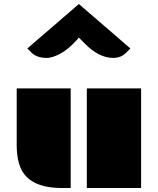

<svg xmlns="http://www.w3.org/2000/svg" viewBox="-20 -940 789 960"><path d="M414.1 -498H685.5V0H414.1ZM63.5 -498H333.5V0H289.6Q109.9 0 75.2 -122.1Q63.5 -161.6 63.5 -213.4ZM213.9 -650.4Q165 -650.4 138.7 -675.8L116.7 -697.8L374.5 -919.9L631.8 -697.8L609.9 -675.8Q584.5 -650.4 546.4 -650.4Q474.6 -650.4 403.8 -722.2L374.5 -752L360.8 -736.8Q318.8 -690.9 279.8 -670.7Q240.7 -650.4 213.9 -650.4Z"/></svg>

Font: Plaster
Style: Regular
Weight: 400
Designer: Eben Sorkin
Foundry: Eben Sorkin
Version: Version 1.007